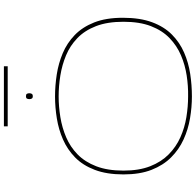

<svg xmlns="http://www.w3.org/2000/svg" viewBox="-30 -990 1029 1010"><g transform="rotate(-90 485.0 -484.5)"><path d="M483 10Q426 10 367.5 0Q309 -10 256.5 -34Q204 -58 162.5 -99.5Q121 -141 97 -202.5Q73 -264 73 -350Q73 -438 97 -501Q121 -564 162.5 -604.5Q204 -645 256.5 -668Q309 -691 367.5 -700.5Q426 -710 483 -710Q540 -710 598.5 -701Q657 -692 710.5 -669.5Q764 -647 806 -606.5Q848 -566 872.5 -504Q897 -442 897 -353Q897 -263 873.5 -199.5Q850 -136 808.5 -95Q767 -54 714 -31Q661 -8 602 1Q543 10 483 10ZM483 -10Q538 -9 593.5 -17.5Q649 -26 699.5 -47.5Q750 -69 790 -107.5Q830 -146 853 -205.5Q876 -265 876 -350Q876 -435 853 -494.5Q830 -554 790 -592.5Q750 -631 699.5 -652Q649 -673 593.5 -682Q538 -691 483 -691Q430 -691 374.5 -682Q319 -673 268.5 -651.5Q218 -630 178.5 -591.5Q139 -553 116 -493.5Q93 -434 93 -350Q93 -268 116 -209.5Q139 -151 178.5 -112Q218 -73 268.5 -50.5Q319 -28 374.5 -19Q430 -10 483 -10ZM484 -827Q475 -827 472 -832.5Q469 -838 469 -845Q469 -853 472 -858Q475 -863 484 -863Q494 -863 497 -858Q500 -853 500 -845Q500 -838 497 -832.5Q494 -827 484 -827ZM326 -959V-979H642V-959Z"/></g></svg>

Font: Georama Extended Thin
Style: Regular
Weight: 100
Width: 7
Designer: Jean-Baptiste Levee
Foundry: Production Type
Version: Version 1.000